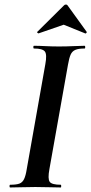

<svg xmlns="http://www.w3.org/2000/svg" viewBox="-20 -827 403 847"><path d="M25 0Q22 0 22 -6Q22 -12 25 -12Q52 -12 65.5 -17Q79 -22 86.2 -37Q93.5 -52 98 -81L180 -544Q188 -587 177.8 -600Q167.5 -613 130 -613Q127 -613 127 -619Q127 -625 130 -625Q152.6 -625 180.8 -623.5Q209 -622 239.8 -622Q274.9 -622 303 -623.5Q331 -625 353 -625Q356 -625 356 -619Q356 -613 353 -613Q326.5 -613 312.4 -607Q298.2 -601 291.6 -586Q285 -571 280 -542L198 -81Q190 -38 199.3 -25Q208.5 -12 248 -12Q250 -12 250 -6Q250 0 248 0Q225.8 0 198 -1Q170.2 -2 135.8 -2Q104.7 -2 76.3 -1Q48 0 25 0ZM151 -680Q149 -679 145.5 -682Q142 -685 145 -687L261 -802Q265 -807 270.5 -807Q276 -807 279 -802L362 -687Q364 -685 361 -681.5Q358 -678 355 -680L261 -718Z"/></svg>

Font: Cormorant Infant Light
Style: Italic
Weight: 300
Italic angle: -10°
Designer: Christian Thalmann (Catharsis Fonts)
Foundry: Catharsis Fonts
Version: Version 4.001